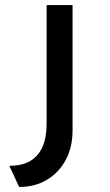

<svg xmlns="http://www.w3.org/2000/svg" viewBox="-20 -545 437 762"><path d="M56 197 17 113Q68 113 100.5 93.5Q133 74 149 37Q165 0 165 -53V-525H268V-28Q268 40 240.5 90.5Q213 141 165.5 169Q118 197 56 197Z"/></svg>

Font: Lexend Exa
Style: Regular
Weight: 400
Designer: Bonnie Shaver-Troup, Thomas Jockin
Foundry: Lexend
Version: Version 1.007